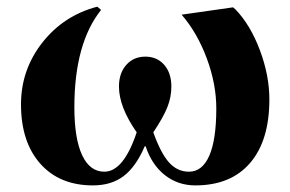

<svg xmlns="http://www.w3.org/2000/svg" viewBox="-20 -542 870 576"><path d="M258.8 14.2Q158.7 14.2 100.8 -51Q43 -116.2 43 -229Q43 -332.5 106.9 -414.1Q170.9 -495.6 272 -522L283.2 -512.2Q203.1 -411.6 203.1 -220.2Q203.1 -126.5 226.3 -76.7Q249.5 -26.9 293 -26.9Q350.6 -26.9 390.1 -145Q336.9 -221.2 336.9 -282.2Q336.9 -322.8 358.9 -347.4Q380.9 -372.1 416 -372.1Q451.2 -372.1 472.7 -347.4Q494.1 -322.8 494.1 -282.2Q494.1 -250.5 481.9 -220Q469.7 -189.5 439.9 -145Q462.4 -82 487.3 -54.4Q512.2 -26.9 546.9 -26.9Q586.9 -26.9 607.9 -75Q628.9 -123 628.9 -216.8Q628.9 -289.6 600.6 -366.2Q572.3 -442.9 524.9 -498L679.2 -520L687 -513.2Q731.4 -466.8 759.8 -391.1Q788.1 -315.4 788.1 -244.1Q788.1 -120.1 730.2 -53Q672.4 14.2 565.9 14.2Q513.7 14.2 474.4 -16.8Q435.1 -47.9 417 -103H414.1Q387.7 -41.5 350.8 -13.7Q314 14.2 258.8 14.2Z"/></svg>

Font: Display Regular
Style: Bold
Weight: 700
Designer: Latin by Veronika Burian and Jose Scaglione. Greek by Irene Vlachou. Cyrillic by Vera Evstafieva.
Foundry: TypeTogether
Version: Version 3.002